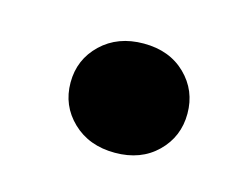

<svg xmlns="http://www.w3.org/2000/svg" viewBox="-40 -458 332 265"><g transform="rotate(15 125.5 -326.0)"><path d="M139 -248Q102 -248 78.5 -270.5Q55 -293 55 -326Q55 -359 78.5 -381.5Q102 -404 139 -404Q176 -404 199 -381.5Q222 -359 222 -326Q222 -293 199 -270.5Q176 -248 139 -248Z"/></g></svg>

Font: DM Sans 24pt
Style: Bold Italic
Weight: 700
Italic angle: -10°
Designer: Colophon Foundry, Jonny Pinhorn
Foundry: Colophon Foundry
Version: Version 4.004;gftools[0.9.30]